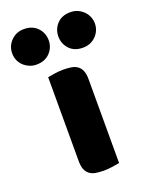

<svg xmlns="http://www.w3.org/2000/svg" viewBox="-200 -795 678 875"><g transform="rotate(-20 139.5 -357.5)"><path d="M-61 -637Q-61 -672 -36 -697.5Q-11 -723 26 -723Q68 -723 92 -697.5Q116 -672 116 -637Q116 -602 92 -576.5Q68 -551 26 -551Q8 -551 -8 -558Q-24 -565 -36 -576.5Q-48 -588 -54.5 -603.5Q-61 -619 -61 -637ZM163 -637Q163 -672 186.5 -697.5Q210 -723 252 -723Q271 -723 287 -716Q303 -709 315 -697Q327 -685 333.5 -669.5Q340 -654 340 -637Q340 -602 315 -576.5Q290 -551 252 -551Q210 -551 186.5 -576.5Q163 -602 163 -637ZM226 -1Q215 1 193.5 4.5Q172 8 150 8Q128 8 110.5 5Q93 2 81 -7Q69 -16 62.5 -31.5Q56 -47 56 -72V-479Q67 -481 88.5 -484.5Q110 -488 132 -488Q154 -488 171.5 -485Q189 -482 201 -473Q213 -464 219.5 -448.5Q226 -433 226 -408Z"/></g></svg>

Font: Baloo Paaji
Style: Regular
Weight: 400
Designer: Shuchita Grover and Ek Type
Foundry: Ek Type
Version: Version 1.007;PS 1.000;hotconv 1.0.88;makeotf.lib2.5.647800